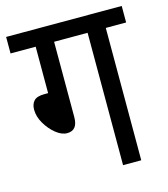

<svg xmlns="http://www.w3.org/2000/svg" viewBox="-97 -698 677 775"><g transform="rotate(-15 241.5 -311.0)"><path d="M182 -553V-238Q182 -183 138 -183Q115 -183 91 -202.5Q67 -222 50 -251Q33 -280 33 -309Q33 -332 45.5 -345.5Q58 -359 89 -359H105V-553H0V-622H483V-553H398V0H322V-553Z"/></g></svg>

Font: Noto Sans Devanagari Condensed
Style: Regular
Weight: 400
Width: 3
Designer: Jelle Bosma - Monotype Design Team
Foundry: Monotype Imaging Inc.
Version: Version 2.004; ttfautohint (v1.8.4.7-5d5b)